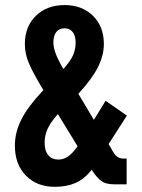

<svg xmlns="http://www.w3.org/2000/svg" viewBox="-20 -720 554 750"><path d="M462.9 -100.6H474.6V0H426.8Q393.6 0 376.5 -12.2Q359.4 -24.4 337.9 -56.6Q309.6 -20.5 274.9 -5.4Q240.2 9.8 194.3 9.8Q124 9.8 81.1 -34.2Q38.1 -78.1 38.1 -151.4Q38.1 -203.1 63.5 -253.4Q88.9 -303.7 149.4 -368.2Q110.4 -432.6 93.8 -470.7Q77.1 -508.8 77.1 -547.9Q77.1 -616.2 120.1 -658.2Q163.1 -700.2 232.4 -700.2Q300.8 -700.2 343.3 -658.2Q385.7 -616.2 385.7 -547.9Q385.7 -503.9 362.8 -458Q339.8 -412.1 286.1 -353.5L346.7 -252L392.6 -326.2L475.6 -268.6L404.3 -157.2L421.9 -127Q429.7 -113.3 439.5 -106.9Q449.2 -100.6 462.9 -100.6ZM188.5 -553.7Q188.5 -536.1 196.8 -512.7Q205.1 -489.3 227.5 -450.2Q255.9 -482.4 265.6 -504.9Q275.4 -527.3 275.4 -553.7Q275.4 -581.1 263.7 -595.2Q252 -609.4 232.4 -609.4Q210.9 -609.4 199.7 -594.7Q188.5 -580.1 188.5 -553.7ZM283.2 -148.4 206.1 -274.4Q176.8 -241.2 165.5 -215.8Q154.3 -190.4 154.3 -163.1Q154.3 -130.9 168.5 -113.8Q182.6 -96.7 208 -96.7Q227.5 -96.7 244.6 -107.9Q261.7 -119.1 283.2 -148.4Z"/></svg>

Font: Altinn-DIN Condensed
Style: DINCondensed-Bold
Weight: 700
Width: 3
Designer: Charles Nix
Foundry: Altinn
Version: Version 2.00